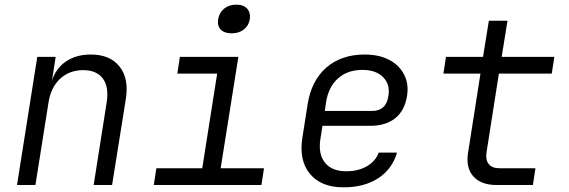

<svg xmlns="http://www.w3.org/2000/svg" viewBox="-20 -794 2440 824"><path d="M53 0 140 -550H219L203 -448Q220 -501 263.5 -530.5Q307 -560 370 -560Q452 -560 493 -508.5Q534 -457 520 -369L461 0H382L438 -356Q448 -422 421 -457.5Q394 -493 337 -493Q278 -493 238 -456Q198 -419 188 -353L132 0Z M640 0 651 -72H848L912 -478H741L752 -550H1003L927 -72H1113L1102 0ZM974 -651Q943 -651 927.5 -667Q912 -683 916 -711Q921 -740 942 -757Q963 -774 994 -774Q1025 -774 1040.5 -757Q1056 -740 1052 -711Q1047 -683 1026 -667Q1005 -651 974 -651Z M1454 10Q1358 10 1310 -48Q1262 -106 1278 -205L1300 -345Q1316 -448 1380.5 -504Q1445 -560 1545 -560Q1607 -560 1650.5 -537Q1694 -514 1714.5 -473.5Q1735 -433 1727 -383Q1717 -319 1676 -286.5Q1635 -254 1569 -254H1364L1355 -197Q1345 -133 1374.5 -96Q1404 -59 1466 -59Q1517 -59 1554.5 -80.5Q1592 -102 1605 -139H1684Q1663 -68 1603 -29Q1543 10 1454 10ZM1374 -318H1579Q1606 -318 1624 -333.5Q1642 -349 1647 -383Q1655 -431 1624.5 -462.5Q1594 -494 1535 -494Q1471 -494 1430 -457Q1389 -420 1379 -353Z M2111 0Q2044 0 2011 -37.5Q1978 -75 1989 -140L2042 -478H1883L1894 -550H2053L2078 -705H2158L2133 -550H2359L2348 -478H2121L2068 -140Q2063 -108 2077.5 -90Q2092 -72 2122 -72H2278L2267 0Z"/></svg>

Font: JetBrains Mono NL Light
Style: Italic
Weight: 300
Italic angle: -9°
Designer: Philipp Nurullin, Konstantin Bulenkov
Foundry: JetBrains
Version: Version 2.304; ttfautohint (v1.8.4.7-5d5b)